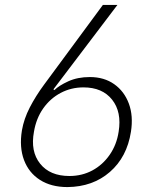

<svg xmlns="http://www.w3.org/2000/svg" viewBox="-20 -750 640 780"><path d="M254 10Q188 10 142.5 -19Q97 -48 77.5 -100Q58 -152 69 -220Q77 -267 101 -313.5Q125 -360 159 -406L398 -730H457L197 -387L201 -384Q219 -402 257 -419.5Q295 -437 345 -437Q403 -437 444 -408Q485 -379 503.5 -329Q522 -279 512 -215Q496 -112 426.5 -51.5Q357 9 254 10ZM262 -35Q313 -35 355 -57.5Q397 -80 425.5 -121Q454 -162 462 -215Q475 -295 435.5 -345Q396 -395 319 -395Q269 -395 226.5 -372.5Q184 -350 155.5 -309.5Q127 -269 118 -215Q103 -135 143 -85Q183 -35 262 -35Z"/></svg>

Font: JetBrains Mono NL Thin
Style: Italic
Weight: 100
Italic angle: -9°
Monospace: yes
Designer: Philipp Nurullin, Konstantin Bulenkov
Foundry: JetBrains
Version: Version 2.305; ttfautohint (v1.8.4.7-5d5b)